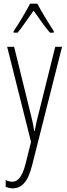

<svg xmlns="http://www.w3.org/2000/svg" viewBox="-20 -784 367 1046"><path d="M183 -764H144C121 -720 78 -648 54 -614V-606H76C102 -637 137 -690 163 -726C191 -687 224 -638 252 -606H273V-614C257 -638 208 -717 183 -764ZM19 -529 149 -11 119 110C99 186 74 206 47 206C35 206 21 202 11 197V234C24 239 35 242 49 242C97 242 132 209 155 116L318 -529H281L189 -160C182 -134 176 -109 169 -70H166C163 -89 163 -100 148 -159L57 -529Z"/></svg>

Font: Noto Sans ExtraCondensed ExtraLight
Style: Regular
Weight: 200
Width: 2
Designer: Monotype Design Team
Foundry: Monotype Imaging Inc.
Version: Version 2.013